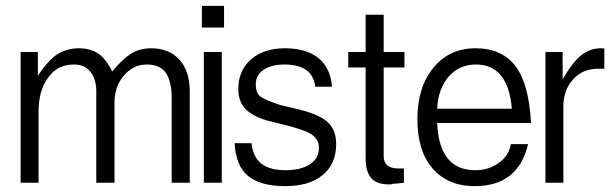

<svg xmlns="http://www.w3.org/2000/svg" viewBox="-20 -633 2094 659"><path d="M569.3 -5.9V-295.9Q569.3 -352.5 549.6 -382.1Q529.8 -411.6 483.9 -411.6Q438 -411.6 405.5 -374Q373 -336.4 373 -280.3V-5.9H310.5V-318.8Q310.5 -360.8 290.8 -386.2Q271 -411.6 234.9 -411.6Q175.8 -411.6 145 -366.2Q112.8 -323.2 112.3 -251V-5.9H50.8V-454.6H109.9V-373Q147.5 -429.2 179.2 -448.2Q210.9 -467.3 250 -467.3Q289.1 -467.3 315.7 -450.2Q342.3 -433.1 365.2 -387.7Q401.9 -432.1 431.4 -449.7Q460.9 -467.3 498.5 -467.3Q560.1 -467.3 595.7 -428.2Q631.3 -389.2 631.3 -318.8V-5.9Z M679.7 -5.9V-454.6H741.2V-5.9ZM672.9 -538.6V-612.8H749V-538.6Z M785.2 -141.6H843.3Q848.6 -92.8 877.7 -70.8Q906.7 -48.8 959.5 -48.8Q1012.2 -48.8 1043.5 -68.8Q1074.7 -88.9 1074.7 -127.4Q1074.7 -166 1023.9 -184.1Q1006.8 -190.4 981.4 -198.2L895.5 -219.7Q844.7 -234.9 821.3 -260.3Q797.9 -285.6 797.9 -327.6Q797.9 -391.1 841.6 -429.2Q885.3 -467.3 958.3 -467.3Q1031.2 -467.3 1072.8 -433.8Q1114.3 -400.4 1119.6 -335.4H1062Q1053.2 -411.6 956.5 -411.6Q912.1 -411.6 885 -393.6Q857.9 -375.5 857.9 -344.2Q857.9 -313 874.3 -301.3Q890.6 -289.6 941.9 -272.5L1015.6 -254.9Q1083 -236.8 1108.4 -210.2Q1133.8 -183.6 1133.8 -138.2Q1133.8 -70.8 1087.9 -32.5Q1042 5.9 959 5.9Q876 5.9 833 -27.8Q790 -61.5 785.2 -141.6Z M1366.2 -5.9Q1336.4 -2 1327.6 -2Q1321.8 0 1321.3 0Q1321.3 0 1314.9 0Q1272.9 0 1253.9 -22Q1234.9 -43.9 1234.9 -90.8V-401.4H1175.3V-454.6H1234.9V-582.5H1296.9V-454.6H1368.2V-401.4H1296.9V-96.7Q1296.9 -54.7 1348.1 -54.7H1366.2Z M1736.8 -259.8Q1724.1 -411.6 1613.3 -411.6Q1556.6 -411.6 1520.3 -370.4Q1483.9 -329.1 1480.5 -259.8ZM1792.5 -138.2Q1758.8 5.9 1608.9 5.9Q1518.1 5.9 1465.3 -54.2Q1412.6 -114.3 1412.6 -224.1Q1412.6 -334 1467.5 -400.6Q1522.5 -467.3 1612.3 -467.3Q1702.1 -467.3 1748.8 -406.7Q1795.4 -346.2 1802.7 -210.9H1480.5Q1487.3 -48.8 1610.8 -48.8Q1657.2 -48.8 1691.9 -73.7Q1726.6 -98.6 1733.4 -138.2Z M2031.7 -397Q1980 -397 1946.8 -360.4Q1913.6 -323.7 1913.6 -267.6V-5.9H1852.1V-454.6H1911.1V-360.8Q1946.8 -421.9 1976.6 -444.6Q2006.3 -467.3 2041.5 -467.3Q2050.8 -467.3 2054.2 -466.3V-397Z"/></svg>

Font: RIT Meera New
Style: Regular
Weight: 400
Designer: Hussain K H
Foundry: RIT
Version: 1.6.2